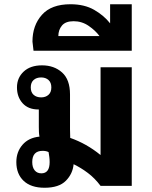

<svg xmlns="http://www.w3.org/2000/svg" viewBox="-20 -876 717 905"><path d="M454 0Q427 -36 394.5 -60.5Q362 -85 327 -102Q323 -57 290.5 -24Q258 9 190 9Q126 9 91.5 -23.5Q57 -56 57 -112Q57 -160 86 -193.5Q115 -227 166 -232Q164 -243 163.5 -254Q163 -265 163 -278V-360H161Q113 -360 86.5 -389.5Q60 -419 60 -464Q60 -509 91.5 -538.5Q123 -568 178 -568Q235 -568 272.5 -534.5Q310 -501 310 -431V-267Q310 -244 311 -226Q388 -199 453 -146H454V-559H601V0ZM174 -417Q195 -417 208.5 -429Q222 -441 222 -464Q222 -487 208.5 -499Q195 -511 174 -511Q152 -511 138.5 -499Q125 -487 125 -464Q125 -441 138.5 -429Q152 -417 174 -417ZM175 -59Q214 -59 214 -112Q214 -125 212.5 -136Q211 -147 209 -159Q198 -165 181 -165Q132 -165 132 -112Q132 -87 143.5 -73Q155 -59 175 -59Z M138 -637 133 -680Q133 -756 177.5 -806Q222 -856 312 -856Q378 -856 424 -829.5Q470 -803 499 -766V-856H601V-637ZM255 -706H449Q430 -732 398 -754Q366 -776 327 -776Q289 -776 272 -755.5Q255 -735 255 -706Z"/></svg>

Font: Noto Sans Thai Looped
Style: Bold
Weight: 700
Designer: Sasikarn Vongin, Ben Mitchell
Foundry: The Fontpad Ltd
Version: Version 1.001; ttfautohint (v1.8.4.7-5d5b)